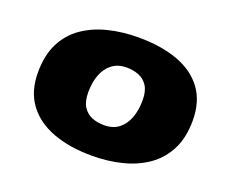

<svg xmlns="http://www.w3.org/2000/svg" viewBox="-117 -893 1284 1087"><g transform="rotate(20 525.0 -350.0)"><path d="M526 10Q390 10 289 -28Q188 -66 133 -141.5Q78 -217 78 -330Q78 -433 114.5 -505.5Q151 -578 216 -623Q281 -668 366 -689Q451 -710 547 -710Q684 -710 784.5 -673Q885 -636 940 -561Q995 -486 995 -372Q995 -269 958 -196.5Q921 -124 856.5 -78.5Q792 -33 707 -11.5Q622 10 526 10ZM531 -176Q585 -176 620 -203.5Q655 -231 672 -278Q689 -325 689 -383Q689 -438 668.5 -469.5Q648 -501 614.5 -514Q581 -527 542 -527Q489 -527 453.5 -499.5Q418 -472 401 -425.5Q384 -379 384 -321Q384 -266 404.5 -234Q425 -202 458.5 -189Q492 -176 531 -176Z"/></g></svg>

Font: Georama ExtraExtended Black
Style: Italic
Weight: 900
Width: 8
Italic angle: -9°
Designer: Jean-Baptiste Levee
Foundry: Production Type
Version: Version 1.000